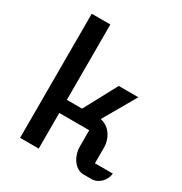

<svg xmlns="http://www.w3.org/2000/svg" viewBox="-180 -909 985 1041"><g transform="rotate(30 313.0 -388.5)"><path d="M93.8 -776.9H210.4V-305.2H305.7L416.5 -511.2H539.1L421.4 -306.6Q440.9 -303.2 458 -292.2Q475.1 -281.2 487.5 -264.4Q500 -247.6 507.1 -226.3Q514.2 -205.1 514.2 -181.2V-83.5H626.5Q624.5 -66.4 616.9 -51Q609.4 -35.6 597.9 -24.4Q586.4 -13.2 571.8 -6.6Q557.1 0 541 0H490.7Q471.7 0 454.8 -9.8Q438 -19.5 425.3 -36.4Q412.6 -53.2 405.3 -75.7Q397.9 -98.1 397.9 -124V-223.1H210.4V0H93.8Z"/></g></svg>

Font: Atomic Age
Style: Regular
Weight: 400
Designer: James Grieshaber
Foundry: James Grieshaber
Version: Version 1.008; ttfautohint (v1.4.1) -l 6 -r 46 -G 0 -x 0 -H 